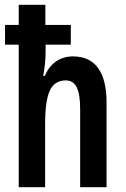

<svg xmlns="http://www.w3.org/2000/svg" viewBox="-20 -780 524 800"><path d="M169 -760V-676H275V-594H170V-567Q170 -538 167 -511Q164 -484 160 -464H167Q183 -503 213.5 -524Q244 -545 284 -545Q354 -545 389 -496Q424 -447 424 -354V0H314V-325Q314 -388 299.5 -416.5Q285 -445 254 -445Q208 -445 188 -403.5Q168 -362 168 -261V0H58V-594H1V-676H58V-760Z"/></svg>

Font: Noto Sans Tamil ExtraCondensed SemiBold
Style: Regular
Weight: 600
Width: 2
Designer: Jelle Bosma - Monotype Design Team
Foundry: Monotype Imaging Inc.
Version: Version 2.004; ttfautohint (v1.8.4.7-5d5b)